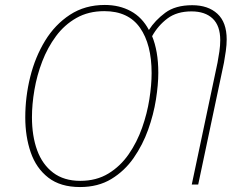

<svg xmlns="http://www.w3.org/2000/svg" viewBox="-20 -745 962 775"><path d="M303 10Q224 10 175 -28Q126 -66 104 -130Q82 -194 82 -271Q82 -354 102 -434.5Q122 -515 162 -580.5Q202 -646 262.5 -685.5Q323 -725 403 -725Q462 -725 508 -700Q554 -675 581 -624Q606 -663 647 -693.5Q688 -724 756 -724Q820 -724 857.5 -689.5Q895 -655 895 -586Q895 -564 891.5 -539Q888 -514 884 -492L780 0H754L858 -492Q862 -513 865.5 -537Q869 -561 869 -583Q869 -641 838.5 -670Q808 -699 753 -699Q694 -699 656 -670.5Q618 -642 594 -599Q606 -570 612.5 -533Q619 -496 619 -451Q619 -404 609.5 -343.5Q600 -283 578 -221.5Q556 -160 519.5 -107.5Q483 -55 429.5 -22.5Q376 10 303 10ZM304 -15Q369 -15 417.5 -44.5Q466 -74 499.5 -122.5Q533 -171 553.5 -229Q574 -287 583 -345Q592 -403 592 -450Q592 -566 545 -633Q498 -700 401 -700Q337 -700 288.5 -672.5Q240 -645 206 -599Q172 -553 150.5 -497Q129 -441 119 -382.5Q109 -324 109 -272Q109 -196 130 -138.5Q151 -81 194.5 -48Q238 -15 304 -15Z"/></svg>

Font: Noto Sans Disp Thin
Style: Italic
Weight: 100
Italic angle: -12°
Designer: Monotype Design Team
Foundry: Monotype Imaging Inc.
Version: Version 2.000;GOOG;noto-source:20170915:90ef993387c0